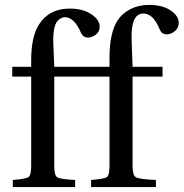

<svg xmlns="http://www.w3.org/2000/svg" viewBox="-20 -762 748 782"><path d="M30 -450V-490H107V-517Q107 -614 140 -664Q181 -727 264 -727Q318 -727 352 -704Q386 -681 386 -654Q386 -633 370.5 -621Q355 -609 338 -609Q320 -609 311 -626Q283 -692 244 -692Q237 -692 229.5 -688.5Q222 -685 213.5 -675.5Q205 -666 200.5 -643.5Q196 -621 197 -589L201 -490H426V-525Q426 -629 459 -679Q478 -708 511.5 -725Q545 -742 586 -742Q642 -742 675 -719.5Q708 -697 708 -669Q708 -648 692 -635Q676 -622 659 -622Q640 -622 632 -639Q615 -679 598.5 -693Q582 -707 564 -707Q513 -707 516 -602L520 -490H642V-450H520V-86Q520 -48 533.5 -40Q547 -32 615 -29V0H351V-29Q405 -33 415.5 -41Q426 -49 426 -87V-450H201V-86Q201 -48 213 -40Q225 -32 286 -29V0H32V-29Q86 -33 96.5 -41Q107 -49 107 -87V-450Z"/></svg>

Font: Linguistics Pro
Style: Regular
Weight: 400
Designer: Stefan Peev, Context Ltd
Foundry: Stefan Peev, Context Ltd
Version: Version 001.000